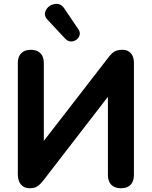

<svg xmlns="http://www.w3.org/2000/svg" viewBox="-20 -973 791 1001"><path d="M72.9 -65V-644.2Q72.9 -677.3 90.5 -695.4Q108 -713.4 141.1 -713.4Q173.4 -713.4 190.9 -695.4Q208.5 -677.3 208.5 -644.2V-206.9H184.1L543.6 -671.5Q561.2 -695.2 577.1 -704.3Q592.9 -713.4 619 -713.4Q646.3 -713.4 662.2 -695.4Q678.2 -677.3 678.2 -646.8V-61.6Q678.2 -27.7 661 -9.6Q643.9 8.4 610.8 8.4Q577.7 8.4 560.1 -9.6Q542.6 -27.7 542.6 -61.6V-498.9H566.2L207.5 -34.3Q188.2 -9.8 173.5 -0.7Q158.8 8.4 135.1 8.4Q105.6 8.4 89.3 -10.8Q72.9 -30.1 72.9 -65ZM315 -929.2 388.9 -819.9Q402.1 -800.3 391.7 -781.3Q381.3 -762.2 359.4 -757.6Q337.5 -753 319.7 -771.6L227.8 -870.1Q205.3 -893.9 219.7 -920.4Q234 -946.8 264.8 -952.1Q295.5 -957.5 315 -929.2Z"/></svg>

Font: SN Pro Thin
Style: Regular
Weight: 200
Designer: Tobias Whetton
Foundry: Supernotes
Version: Version 1.003;Glyphs 3.3 (3324)